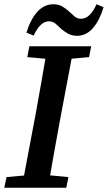

<svg xmlns="http://www.w3.org/2000/svg" viewBox="-29 -881 506 901"><path d="M-9 0 2 -50 136 -62H164L292 -50L282 0ZM73 0 140 -355Q154 -432 167.5 -509.5Q181 -587 194 -664H318L251 -309Q237 -232 223 -154.5Q209 -77 197 0ZM99 -613 109 -664H399L389 -613L259 -601H230ZM95 -728Q115 -792 147 -826.5Q179 -861 221 -861Q245 -861 261 -852Q277 -843 292 -830Q306 -818 319 -805.5Q332 -793 351 -793Q373 -793 391 -810.5Q409 -828 424 -861L457 -847Q438 -784 406.5 -748.5Q375 -713 333 -713Q309 -713 292.5 -722Q276 -731 262 -742Q248 -755 234 -768Q220 -781 200 -781Q180 -781 162 -764Q144 -747 129 -714Z"/></svg>

Font: Source Serif 4 18pt SemiBold
Style: Italic
Weight: 600
Italic angle: -12°
Designer: Frank Grießhammer
Foundry: Adobe Systems Incorporated
Version: Version 4.004;hotconv 1.0.116;makeotfexe 2.5.65601